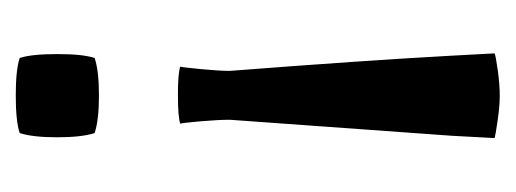

<svg xmlns="http://www.w3.org/2000/svg" viewBox="-222 -222 645 240"><g transform="rotate(-90 100.0 -102.5)"><path d="M147 -399.9Q151.9 -385.3 151.9 -353Q151.9 -320.8 147 -306.2Q130.9 -300.8 100.1 -300.8Q69.3 -300.8 53.2 -306.2Q47.9 -322.3 47.9 -353Q47.9 -383.8 53.2 -399.9Q67.9 -404.8 100.1 -404.8Q132.3 -404.8 147 -399.9ZM46.9 193.8Q48.8 160.2 49.8 140.1L69.8 -137.2Q69.8 -150.9 67.9 -173.6Q65.9 -196.3 64.9 -199.2Q73.2 -202.1 101.1 -202.1Q127.9 -202.1 136.2 -199.2Q135.3 -196.3 133.1 -173.3Q130.9 -150.4 130.9 -137.2Q144 32.2 149.9 140.1L152.8 193.8Q148.9 195.3 131.1 197.8Q113.3 200.2 100.1 200.2Q86.9 200.2 68.6 197.5Q50.3 194.8 46.9 193.8Z"/></g></svg>

Font: Nikodecs
Style: Medium
Weight: 500
Version: Version 0.29